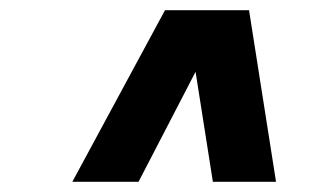

<svg xmlns="http://www.w3.org/2000/svg" viewBox="-20 -730 640 377"><path d="M122 -373 304 -710H469L522 -373H398L364 -589L252 -373Z"/></svg>

Font: Geist Mono Black
Style: Italic
Weight: 900
Italic angle: -12°
Monospace: yes
Designer: Basement.studio, Andrés Briganti, Mateo Zaragoza
Foundry: Basement.studio, Vercel, Andrés Briganti, Guido Ferreyra, Mateo Zaragoza
Version: Version 1.500; ttfautohint (v1.8.4.7-5d5b)